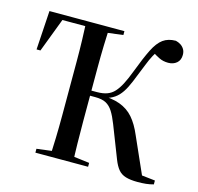

<svg xmlns="http://www.w3.org/2000/svg" viewBox="-102 -791 938 908"><g transform="rotate(15 367.5 -337.0)"><path d="M647 9Q612 9 589 2Q566 -5 552 -22Q538 -39 527 -67L465 -226Q451 -262 437 -284Q423 -306 403.5 -316.5Q384 -327 350 -327H281V-352H352Q381 -352 401.5 -359.5Q422 -367 437 -383.5Q452 -400 465.5 -426Q479 -452 493 -489Q521 -563 542 -605Q563 -647 588 -665Q613 -683 650 -683Q663 -680 674 -673Q685 -666 692 -654.5Q699 -643 699 -627Q699 -601 682.5 -587Q666 -573 641 -573Q616 -573 596 -583Q576 -593 563 -602L589 -626Q574 -607 562 -584.5Q550 -562 540 -536Q530 -510 517 -479Q503 -442 489.5 -415Q476 -388 459.5 -370.5Q443 -353 421 -343.5Q399 -334 366 -331L367 -343Q427 -343 467 -328.5Q507 -314 534 -283Q561 -252 582 -202L665 -15L618 -31L725 -19V0Q707 5 688.5 7Q670 9 647 9ZM217 0Q219 -40 220.5 -93Q222 -146 222 -203.5Q222 -261 222 -313V-357Q222 -409 222 -464.5Q222 -520 220.5 -572Q219 -624 217 -664H330Q328 -624 326.5 -572Q325 -520 325 -464.5Q325 -409 325 -357V-313Q325 -261 325 -203.5Q325 -146 326 -93Q327 -40 329 0ZM24 -473 36 -664H223V-639H74L111 -652L43 -473ZM145 0V-19L249 -32H299L403 -19V0ZM249 -632V-664H403V-645L299 -632Z"/></g></svg>

Font: Source Serif 4 60pt SemiBold
Style: Regular
Weight: 600
Version: Version 4.004;hotconv 1.0.116;makeotfexe 2.5.65601